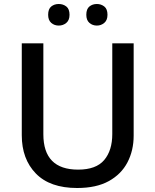

<svg xmlns="http://www.w3.org/2000/svg" viewBox="-20 -1024 778 961"><path d="M649 -345Q649 -271 618 -211.5Q587 -152 524.5 -117.5Q462 -83 366 -83Q230 -83 159.5 -155.5Q89 -228 89 -347V-807H197V-352Q197 -175 371 -175Q461 -175 501.5 -223Q542 -271 542 -353V-807H649ZM221 -950Q221 -979 236.5 -991.5Q252 -1004 274 -1004Q296 -1004 312 -991.5Q328 -979 328 -950Q328 -923 312 -909.5Q296 -896 274 -896Q252 -896 236.5 -909.5Q221 -923 221 -950ZM412 -950Q412 -979 427.5 -991.5Q443 -1004 465 -1004Q486 -1004 502 -991.5Q518 -979 518 -950Q518 -923 502 -909.5Q486 -896 465 -896Q443 -896 427.5 -909.5Q412 -923 412 -950Z"/></svg>

Font: Noto Sans Kannada UI Medium
Style: Regular
Weight: 500
Designer: Jelle Bosma - Monotype Design Team
Foundry: Monotype Imaging Inc.
Version: Version 2.005; ttfautohint (v1.8.4.7-5d5b)